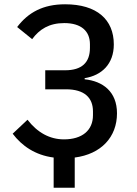

<svg xmlns="http://www.w3.org/2000/svg" viewBox="-20 -730 640 900"><path d="M231.5 8.5V149.9H330.3V8.5C453.8 -7.5 528.4 -87 528.4 -198.9C528.4 -301.1 461.3 -349.8 376.8 -358.3V-363.6C456.7 -376.4 513.5 -429.7 513.5 -521.7C513.5 -638.5 433.9 -709.9 285.2 -709.9C181.5 -709.9 112.2 -671.5 60.4 -603.3L130.7 -546.5C164.8 -592.7 210.2 -621.8 281.2 -621.8C361.5 -621.8 401.6 -583.5 401.6 -522.7V-505.7C401.6 -437.1 364 -400.6 285.2 -400.6H192.1V-311.4H289.4C376.1 -311.4 415.8 -271.7 415.8 -207.7V-190C415.8 -118.6 364.7 -76.7 279.8 -76.7C213.8 -76.7 155.5 -108 109 -168.7L39.4 -103.3C82 -46.9 144.2 -2.8 231.5 8.5Z"/></svg>

Font: Margiela Mono Medium
Style: Regular
Weight: 500
Designer: Mike Abbink, Paul van der Laan, Pieter van Rosmalen
Foundry: Bold Monday
Version: Version 2.003 2021